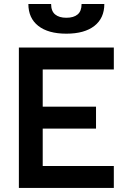

<svg xmlns="http://www.w3.org/2000/svg" viewBox="-20 -928 626 948"><path d="M73.2 0V-693.4H542V-585H190.9V-401.4H454.1V-293H190.9V-108.4H542V0ZM307.6 -761.7Q218.3 -761.7 169.2 -800Q120.1 -838.4 120.1 -908.2H232.4Q232.4 -873 252.2 -856.7Q272 -840.3 307.6 -840.3Q343.8 -840.3 363.3 -856.7Q382.8 -873 382.8 -908.2H495.1Q495.1 -838.4 446 -800Q397 -761.7 307.6 -761.7Z"/></svg>

Font: Cascadia Code SemiBold
Style: Regular
Weight: 600
Monospace: yes
Designer: Aaron Bell
Foundry: Saja Typeworks
Version: Version 2404.023; ttfautohint (v1.8.4)